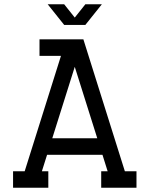

<svg xmlns="http://www.w3.org/2000/svg" viewBox="-20 -884 704 904"><path d="M226.1 -232.9H438L332 -569.3ZM372.6 -698.7 567.9 -77.6H622.6V0H456.5V-77.6H486.8L462.4 -155.3H201.7L177.2 -77.6H207.5V0H41.5V-77.6H96.2L267.1 -621.1H166V-698.7ZM282.2 -766.6 204.6 -863.8H282.2L332 -801.3L381.8 -863.8H459.5L381.8 -766.6Z"/></svg>

Font: Turpis
Style: Regular
Weight: 400
Designer: GGBotNet
Foundry: f0n7
Version: 1.00